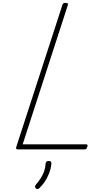

<svg xmlns="http://www.w3.org/2000/svg" viewBox="-20 -1035 734 1330"><path d="M107 0Q87 0 92 -15L412 -1000Q414 -1008 418.5 -1011.5Q423 -1015 435 -1015Q445 -1015 449 -1011.5Q453 -1008 450 -1000L137 -35H574Q585 -35 586 -30.5Q587 -26 585 -18Q582 -8 577.5 -4Q573 0 564 0ZM229 270Q223 264 222.5 258.5Q222 253 227 246Q247 223 261.5 200.5Q276 178 285 153.5Q294 129 296 99Q297 88 302.5 84Q308 80 317 80Q327 80 331.5 84Q336 88 336 96Q336 111 329 138.5Q322 166 304.5 199.5Q287 233 254 267Q249 272 242 274.5Q235 277 229 270Z"/></svg>

Font: Playwrite RO Thin
Style: Regular
Weight: 250
Version: Version 1.002